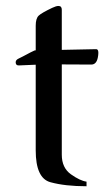

<svg xmlns="http://www.w3.org/2000/svg" viewBox="-20 -632 373 651"><path d="M101.1 -412.6Q82.5 -412.1 45.4 -410.2H43Q33.7 -410.2 33.2 -419.9V-420.9Q33.2 -428.7 42.5 -433.1Q52.2 -437.5 83 -454.1Q90.3 -458 97.2 -460.9Q98.6 -461.4 101.1 -461.4V-544.9Q101.1 -569.3 111.1 -578.9Q121.1 -588.4 157.2 -605.5Q170.4 -611.8 178.2 -611.8Q189.5 -611.8 189.5 -599.1V-462.9L305.7 -465.3H306.2Q313.5 -465.3 313.5 -452.6Q313.5 -445.8 311.5 -436Q306.6 -413.1 289.6 -413.1L189.5 -413.6V-107.4Q189.5 -63 220.5 -41Q251.5 -19 273.4 -16.1V-0.5Q200.7 -0.5 150.9 -14.2Q101.1 -27.8 101.1 -122.1Z"/></svg>

Font: Caudex
Style: Regular
Weight: 400
Version: Version 1.01